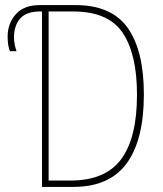

<svg xmlns="http://www.w3.org/2000/svg" viewBox="-20 -734 640 754"><path d="M145 0V-689H138Q84 -689 59.5 -661.5Q35 -634 35 -587Q35 -571 38.5 -555.5Q42 -540 45 -533H19Q10 -554 10 -590Q10 -642 42 -678Q74 -714 136 -714H277Q418 -714 481.5 -624.5Q545 -535 545 -363Q545 -185 477.5 -92.5Q410 0 268 0ZM257 -25Q394 -25 456 -109Q518 -193 518 -362Q518 -522 461.5 -605.5Q405 -689 267 -689H171V-25Z"/></svg>

Font: Noto Sans Mono Thin
Style: Regular
Weight: 100
Designer: Monotype Design Team
Foundry: Monotype Imaging Inc.
Version: Version 2.014